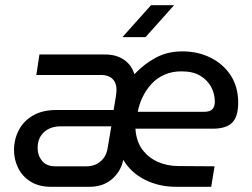

<svg xmlns="http://www.w3.org/2000/svg" viewBox="-20 -720 971 740"><path d="M177 0Q130 0 98 -20Q66 -40 50 -72.5Q34 -105 34 -141Q34 -183 52.5 -218.5Q71 -254 107.5 -275Q144 -296 196 -296H418L427 -351Q428 -357 428.5 -364Q429 -371 429 -375Q429 -401 413.5 -416Q398 -431 371 -431H120L132 -510H385Q428 -510 457.5 -490Q487 -470 498 -434Q536 -474 581 -498Q626 -522 683 -522Q743 -522 792 -497.5Q841 -473 869.5 -429Q898 -385 898 -324Q898 -298 892.5 -279Q887 -260 875.5 -248Q864 -236 845 -230Q826 -224 800 -224H502Q505 -176 528 -144.5Q551 -113 587.5 -96.5Q624 -80 668 -80L807 -79L794 0H659Q593 0 539 -27Q485 -54 455 -104L451 -88Q437 -48 404.5 -24Q372 0 324 0ZM194 -79H313Q345 -79 367.5 -98Q390 -117 395 -150L409 -233H213Q174 -233 149.5 -210.5Q125 -188 125 -150Q125 -121 142 -100Q159 -79 194 -79ZM511 -289H765Q790 -289 799 -299.5Q808 -310 808 -328Q808 -358 794 -384.5Q780 -411 752 -428Q724 -445 679 -445Q642 -445 612.5 -431.5Q583 -418 562.5 -395Q542 -372 529 -344.5Q516 -317 511 -289ZM452 -577 562 -700H651L541 -577Z"/></svg>

Font: MuseoModerno
Style: Italic
Weight: 400
Italic angle: -9°
Designer: Pablo Cosgaya, Héctor Gatti, Marcela Romero, and the Authors of The MuseoModerno Project.
Foundry: Omnibus-Type Team
Version: Version 1.003